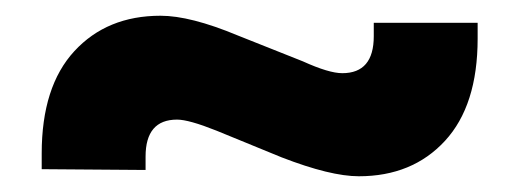

<svg xmlns="http://www.w3.org/2000/svg" viewBox="-20 -462 660 244"><path d="M436 -238Q400 -238 338 -262L255 -296Q220 -310 205 -310Q165 -310 165 -263V-246L33 -247V-267Q33 -352 74.5 -397Q116 -442 184 -442Q222 -442 282 -417L365 -384Q398 -369 415 -369Q455 -369 455 -416V-433H587V-413Q587 -328 545.5 -283Q504 -238 436 -238Z"/></svg>

Font: TASA Orbiter Display
Style: Bold
Weight: 700
Designer: Weizhong Zhang
Version: Version 1.000;Glyphs 3.1.2 (3151)